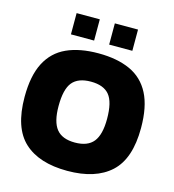

<svg xmlns="http://www.w3.org/2000/svg" viewBox="-122 -937 952 1048"><g transform="rotate(15 354.0 -412.5)"><path d="M181 -715V-835H312V-715ZM397 -715V-835H528V-715ZM354 10Q194 10 109.5 -68Q25 -146 25 -320Q25 -440 63 -513.5Q101 -587 174.5 -620.5Q248 -654 354 -654Q460 -654 533.5 -620.5Q607 -587 645 -513.5Q683 -440 683 -320Q683 -146 598 -68Q513 10 354 10ZM354 -150Q426 -150 458.5 -190.5Q491 -231 491 -320Q491 -415 458.5 -454.5Q426 -494 354 -494Q282 -494 249.5 -454.5Q217 -415 217 -320Q217 -231 249.5 -190.5Q282 -150 354 -150Z"/></g></svg>

Font: Kanit
Style: Bold
Weight: 700
Designer: Katatrad Team
Foundry: CadsonDemak
Version: Version 2.000; ttfautohint (v1.8.3)